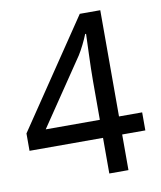

<svg xmlns="http://www.w3.org/2000/svg" viewBox="-81 -784 714 849"><g transform="rotate(-10 275.5 -359.0)"><path d="M341 -160V0H427V-160H531V-241H427V-718H335L11 -238V-160ZM341 -241H98L299 -538C313 -560 333 -600 343 -626H347C346 -582 341 -488 341 -415Z"/></g></svg>

Font: Noto Sans Bengali
Style: Regular
Weight: 400
Designer: Jelle Bosma - Monotype Design Team
Foundry: Monotype Imaging Inc.
Version: Version 2.003